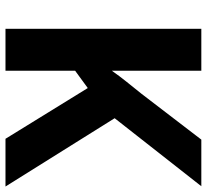

<svg xmlns="http://www.w3.org/2000/svg" viewBox="-47 -707 754 700"><g transform="rotate(90 330.0 -357.0)"><path d="M660 0H486L301 -300L238 -254V0H85V-714H238V-388Q257 -415 279 -442.5Q301 -470 322 -496L489 -714H659L411 -398Z"/></g></svg>

Font: Noto Sans Khmer
Style: Bold
Weight: 700
Version: Version 2.003